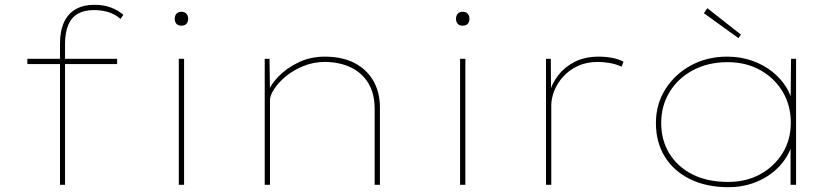

<svg xmlns="http://www.w3.org/2000/svg" viewBox="-20 -770 3488 800"><path d="M230 0V-588Q230 -642 247 -678Q264 -714 296 -732Q328 -750 373 -750Q412 -750 442.5 -738.5Q473 -727 494 -708L482 -691Q461 -710 433 -719Q405 -728 371 -728Q331 -728 304 -712.5Q277 -697 264 -665Q251 -633 251 -587V0H241Q239 0 236.5 0Q234 0 230 0ZM94 -503V-525H468V-503ZM725 0V-525H747V0ZM736 -663Q722 -663 715 -671Q708 -679 708 -692Q708 -704 715 -712.5Q722 -721 736 -721Q749 -721 756.5 -713Q764 -705 764 -692Q764 -679 757 -671Q750 -663 736 -663Z M1083 0V-525H1103L1105 -378L1093 -375Q1104 -413 1138 -449Q1172 -485 1222.5 -509.5Q1273 -534 1333 -534Q1406 -534 1457 -507.5Q1508 -481 1535.5 -433.5Q1563 -386 1563 -322V0H1541V-317Q1541 -380 1515 -423Q1489 -466 1443 -488.5Q1397 -511 1335 -512Q1286 -512 1243.5 -494.5Q1201 -477 1170 -451Q1139 -425 1122 -398.5Q1105 -372 1105 -354V0H1095Q1092 0 1089 0Q1086 0 1083 0Z M1897 0V-525H1919V0ZM1908 -663Q1894 -663 1887 -671Q1880 -679 1880 -692Q1880 -704 1887 -712.5Q1894 -721 1908 -721Q1921 -721 1928.5 -713Q1936 -705 1936 -692Q1936 -679 1929 -671Q1922 -663 1908 -663Z M2255 0V-525H2275L2276 -381L2267 -377Q2279 -422 2306.5 -457Q2334 -492 2376 -513Q2418 -534 2474 -534Q2504 -534 2530.5 -529Q2557 -524 2578 -513L2570 -492Q2547 -503 2520 -507.5Q2493 -512 2472 -512Q2424 -512 2387.5 -495Q2351 -478 2326 -450Q2301 -422 2289 -390.5Q2277 -359 2277 -331V0Z M3016 10Q2923 10 2854.5 -24Q2786 -58 2749.5 -118Q2713 -178 2713 -257Q2713 -336 2752.5 -398.5Q2792 -461 2859 -497.5Q2926 -534 3010 -534Q3067 -534 3115.5 -516.5Q3164 -499 3199.5 -470Q3235 -441 3257 -405Q3279 -369 3283 -331L3274 -332L3276 -525H3297V0H3274V-185L3287 -197Q3280 -153 3256.5 -115Q3233 -77 3196.5 -49Q3160 -21 3114 -5.5Q3068 10 3016 10ZM3014 -12Q3089 -12 3147.5 -44Q3206 -76 3240.5 -131.5Q3275 -187 3275 -259Q3275 -331 3241 -388Q3207 -445 3147.5 -478Q3088 -511 3012 -511Q2931 -511 2868.5 -478Q2806 -445 2770.5 -387.5Q2735 -330 2735 -257Q2735 -186 2769 -130.5Q2803 -75 2865 -43.5Q2927 -12 3014 -12ZM3057 -611 2913 -715 2927 -736 3067 -626Z"/></svg>

Font: Lexend Mega Thin
Style: Regular
Weight: 250
Version: Version 1.007